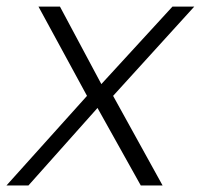

<svg xmlns="http://www.w3.org/2000/svg" viewBox="-34 -570 616 589"><path d="M562 -549.8 313 -275.9 464.8 -1H397.9L265.1 -238.8L53.2 -1H-14.2L232.9 -275.9L84 -549.8H149.9L276.9 -312L495.1 -549.8Z"/></svg>

Font: Stilu Light
Style: Italic
Weight: 300
Italic angle: -10°
Designer: Genilson Lima Santos
Foundry: Genilson Lima Santos
Version: Version 1.200;PS 001.200;hotconv 1.0.88;makeotf.lib2.5.64775